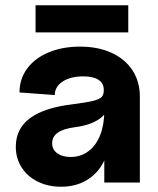

<svg xmlns="http://www.w3.org/2000/svg" viewBox="-20 -693 601 729"><path d="M40 -136Q40 -204 93.5 -244Q147 -284 255 -297Q309 -304 333.5 -310Q358 -316 366.5 -325.5Q375 -335 374 -354Q373 -378 353 -390.5Q333 -403 297 -403Q248 -403 218 -383.5Q188 -364 188 -332L54 -342Q54 -393 83 -432.5Q112 -472 164.5 -494Q217 -516 284 -516Q352 -516 403.5 -492.5Q455 -469 483 -426Q511 -383 511 -326V0H376V-141L396 -180Q396 -122 373 -77.5Q350 -33 308.5 -8.5Q267 16 212 16Q162 16 123 -3.5Q84 -23 62 -57.5Q40 -92 40 -136ZM376 -273V-318L391 -298Q391 -264 356 -240.5Q321 -217 264 -210Q220 -204 199 -189Q178 -174 178 -149Q178 -125 197.5 -111Q217 -97 248 -97Q287 -97 316 -119Q345 -141 360.5 -180.5Q376 -220 376 -273ZM115 -673H467V-570H115Z"/></svg>

Font: Uncut Sans Variable
Style: Regular
Weight: 400
Designer: Kasper Nordkvist
Foundry: UNCUT.wtf
Version: Version 1.304;Glyphs 3.2 (3246)